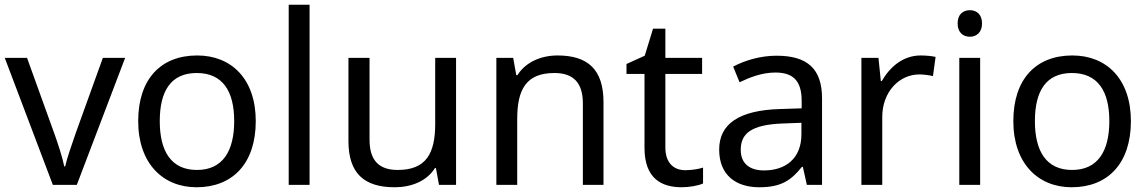

<svg xmlns="http://www.w3.org/2000/svg" viewBox="-20 -780 4845 810"><path d="M203 0H304L508 -536H414L300 -220C285 -177 262 -111 255 -78H251C245 -111 224 -176 208 -220L94 -536H0Z M1059 -269C1059 -446 957 -546 812 -546C658 -546 563 -446 563 -269C563 -91 667 10 809 10C962 10 1059 -91 1059 -269ZM654 -269C654 -396 701 -472 810 -472C919 -472 968 -396 968 -269C968 -142 919 -63 811 -63C702 -63 654 -142 654 -269Z M1286 0V-760H1198V0Z M1904 -536H1816V-257C1816 -132 1777 -63 1658 -63C1577 -63 1539 -105 1539 -191V-536H1450V-185C1450 -49 1516 10 1645 10C1714 10 1780 -15 1815 -71H1819L1832 0H1904Z M2332 -546C2264 -546 2198 -519 2163 -463H2158L2145 -536H2074V0H2162V-278C2162 -403 2200 -472 2319 -472C2401 -472 2439 -429 2439 -343V0H2526V-349C2526 -487 2460 -546 2332 -546Z M2871 -62C2822 -62 2787 -93 2787 -158V-468H2942V-536H2787V-659H2735L2700 -545L2623 -510V-468H2699V-156C2699 -26 2772 10 2856 10C2888 10 2927 3 2946 -6V-73C2929 -67 2897 -62 2871 -62Z M3256 -545C3186 -545 3120 -524 3073 -499L3100 -433C3144 -454 3195 -474 3251 -474C3321 -474 3362 -444 3362 -355V-323L3271 -320C3096 -315 3014 -256 3014 -149C3014 -40 3086 10 3183 10C3273 10 3316 -17 3363 -76H3367L3384 0H3448V-365C3448 -490 3386 -545 3256 -545ZM3282 -259 3361 -262V-214C3361 -110 3293 -61 3203 -61C3145 -61 3105 -88 3105 -148C3105 -216 3148 -254 3282 -259Z M3864 -546C3789 -546 3734 -497 3700 -438H3696L3686 -536H3614V0H3702V-286C3702 -394 3775 -466 3858 -466C3876 -466 3899 -463 3916 -459L3927 -540C3909 -544 3884 -546 3864 -546Z M4072 -737C4043 -737 4020 -720 4020 -681C4020 -643 4043 -625 4072 -625C4099 -625 4123 -643 4123 -681C4123 -720 4099 -737 4072 -737ZM4115 -536H4027V0H4115Z M4751 -269C4751 -446 4649 -546 4504 -546C4350 -546 4255 -446 4255 -269C4255 -91 4359 10 4501 10C4654 10 4751 -91 4751 -269ZM4346 -269C4346 -396 4393 -472 4502 -472C4611 -472 4660 -396 4660 -269C4660 -142 4611 -63 4503 -63C4394 -63 4346 -142 4346 -269Z"/></svg>

Font: Noto Sans Gurmukhi UI
Style: Regular
Weight: 400
Designer: Jelle Bosma - Monotype Design Team
Foundry: Monotype Imaging Inc.
Version: Version 2.004